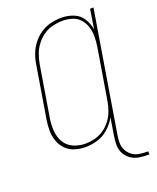

<svg xmlns="http://www.w3.org/2000/svg" viewBox="-165 -839 906 1110"><g transform="rotate(-20 288.0 -284.5)"><path d="M558 174V155Q532 155 506.5 151.5Q481 148 461.5 134Q442 120 430.5 98.5Q419 77 419 51.5Q419 26 424 0L545 -735H524L505 -615Q499 -652 479 -683.5Q459 -715 424 -729Q389 -743 350 -743Q317 -743 284.5 -735.5Q252 -728 222.5 -708.5Q193 -689 171.5 -661.5Q150 -634 138 -602.5Q126 -571 121 -538L69 -223Q63 -189 63 -155Q63 -121 73.5 -90Q84 -59 106.5 -35.5Q129 -12 161 -2Q193 8 227 8Q264 8 302 -3.5Q340 -15 370.5 -42.5Q401 -70 420 -105L403 0Q398 29 398 58Q398 87 411.5 111.5Q425 136 448 151Q471 166 499.5 170Q528 174 558 174ZM233 -11Q195 -11 160 -26Q125 -41 106.5 -73Q88 -105 85.5 -143Q83 -181 89 -220L141 -535Q146 -565 157 -594Q168 -623 187.5 -648.5Q207 -674 233.5 -692Q260 -710 290 -717Q320 -724 350 -724Q381 -724 409.5 -715Q438 -706 457 -684Q476 -662 484.5 -634Q493 -606 493 -575.5Q493 -545 488 -514L436 -199Q431 -170 421 -141.5Q411 -113 392 -87.5Q373 -62 347 -44Q321 -26 291.5 -18.5Q262 -11 233 -11Z"/></g></svg>

Font: Iosevka Sparkle Thin
Style: Italic
Weight: 100
Italic angle: -9°
Designer: Belleve Invis
Foundry: Belleve Invis
Version: Version 4.5.0; ttfautohint (v1.8.3)